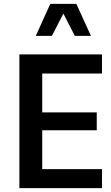

<svg xmlns="http://www.w3.org/2000/svg" viewBox="-20 -981 577 1001"><path d="M511.7 -99.1V0H81.1V-697.3H511.7V-597.7H200.2V-395H484.4V-301.8H200.2V-99.1ZM454.1 -793.9H370.1L310.5 -910.2L250.5 -793.9H166.5L242.2 -960.9H377.9Z"/></svg>

Font: Estedad-FD SemiBold
Style: Regular
Weight: 600
Designer: Amin Abedi
Version: Version 7.3